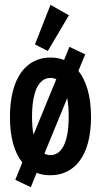

<svg xmlns="http://www.w3.org/2000/svg" viewBox="-20 -713 415 791"><path d="M177 -503 264 -650 188 -693 124 -530ZM107 58 131 -1C148 6 167 9 188 9C284 9 355 -67 355 -231C355 -318 335 -381 303 -421L331 -489L266 -520L244 -466C226 -473 208 -476 188 -476C91 -476 21 -397 21 -231C21 -145 40 -83 72 -44L43 28ZM112 -232C112 -341 142 -392 188 -392C196 -392 204 -390 212 -387L118 -158C114 -179 112 -203 112 -232ZM188 -74C179 -74 171 -76 163 -80L257 -309C261 -287 263 -262 263 -232C263 -128 235 -74 188 -74Z"/></svg>

Font: Inconsolata Condensed
Style: Bold
Weight: 700
Width: 3
Monospace: yes
Designer: Raph Levien, Cyreal, Brenton Simpson
Foundry: Raph Levien, Cyreal, Google
Version: Version 3.100